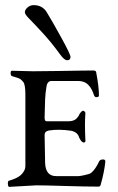

<svg xmlns="http://www.w3.org/2000/svg" viewBox="-20 -726 461 749"><path d="M257 -216Q209 -223 171 -217Q154 -214 154 -200Q154 -168 156 -90Q158 -39 199 -39H287Q292 -39 310.5 -43Q329 -47 335 -51Q353 -66 367 -97Q371 -104 382 -104Q391 -104 391 -96Q387 -56 374 -10Q372 2 365 2Q314 2 233.5 -0.5Q153 -3 122 -3L15 3Q13 3 11.5 -3Q10 -9 11 -15Q12 -21 15 -21Q46 -30 60 -42Q79 -59 79 -79V-357Q79 -398 70 -407Q67 -410 65 -412.5Q63 -415 60.5 -416.5Q58 -418 56.5 -419Q55 -420 51 -421.5Q47 -423 45 -423.5Q43 -424 37 -426Q31 -428 27 -429Q22 -430 21.5 -440Q21 -450 27 -450Q41 -450 66.5 -449Q92 -448 108 -448Q146 -448 202.5 -449Q259 -450 297 -450.5Q335 -451 343 -451Q354 -451 355 -445Q366 -388 366 -353Q366 -347 355 -347Q350 -347 347 -354Q338 -381 327 -392Q312 -410 285 -410H179Q173 -410 168 -404.5Q163 -399 162 -392Q157 -364 156 -339Q154 -273 154 -268Q154 -253 161 -253H248Q267 -253 278 -263Q287 -272 290 -281Q299 -294 304 -294Q307 -294 310.5 -290.5Q314 -287 313 -283Q310 -243 313 -182Q315 -170 307 -170Q298 -170 289 -189Q283 -211 257 -216ZM215 -513Q181 -560 145.5 -598.5Q110 -637 93.5 -653.5Q77 -670 77 -678Q77 -688 87.5 -697Q98 -706 111 -706Q145 -706 162 -679Q184 -643 219.5 -578.5Q255 -514 255 -504Q255 -491 242 -491Q231 -491 215 -513Z"/></svg>

Font: EB Garamond 12 All SC
Style: AllSC
Weight: 400
Version: Version 0.016 ; ttfautohint (v0.97) -l 8 -r 50 -G 200 -x 0 -